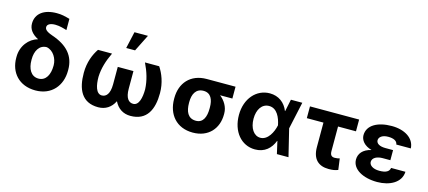

<svg xmlns="http://www.w3.org/2000/svg" viewBox="-59 -1320 4161 1865"><g transform="rotate(15 2021.5 -387.5)"><path d="M328.5 9.9C491.1 9.9 586.3 -106.5 586.3 -257.1V-267C586.3 -403.8 508.2 -495.4 348 -549C283 -571.7 271.3 -593 271.7 -612.2C271.3 -640.3 303.6 -657 352.6 -657C397.4 -657 442.8 -642.4 469.1 -634.2V-747.2C418.7 -760.7 388.8 -769.2 337.7 -769.2C208.5 -769.2 129.3 -709.5 129.6 -609.4C129.3 -550.4 167.6 -507.8 223.7 -478.7L224.8 -475.9C140.3 -454.5 67.8 -368.6 68.2 -258.5V-248.6C67.8 -102.3 163 9.9 328.5 9.9ZM216.6 -265.6V-273.8C216.3 -354 252.1 -424.7 328.5 -424.7C398.4 -411.2 437.9 -336.3 438.2 -273.8V-265.6C437.9 -181.1 404.5 -109 328.5 -109C251.1 -109 216.3 -180.4 216.6 -265.6Z M739.7 -277C739.3 -116.1 793 9.9 959.9 9.9C1032.3 9.9 1089.1 -26.3 1122.2 -94.1C1155.2 -26.3 1212 9.9 1284.4 9.9C1450.6 9.9 1506 -115.4 1506 -277C1506 -382.8 1470.5 -468.8 1430.8 -528.4H1287.6C1328.1 -445.7 1353 -363.6 1356.9 -277C1356.9 -191.1 1337.4 -110.1 1280.2 -110.1C1235.8 -110.1 1201 -145.6 1201.3 -242.2V-418.3H1043.7V-242.2C1043.3 -145.6 1008.2 -110.1 964.8 -110.1C906.2 -110.1 887.8 -193.2 887.8 -277C891 -363.6 916.5 -445 956.7 -528.4H815.3C775.9 -470.5 739.3 -385.3 739.7 -277ZM1164.4 -616.8 1248.6 -785.5H1113.3L1075.3 -616.8Z M1652.7 -258.5C1653.1 -105.8 1745.4 9.9 1911.2 9.9C2070 9.9 2160.2 -98.7 2159.8 -238.6V-248.6C2160.2 -313.2 2123.6 -371.4 2074.9 -409.4H2198.5V-528.4H1909.8C1744.3 -528.4 1653.1 -416.9 1652.7 -269.9ZM1802.6 -269.9C1802.9 -345.2 1831.3 -409.4 1909.8 -409.4C1985.1 -409.4 2009.9 -345.2 2009.9 -269.9V-258.5C2009.9 -175.8 1985.1 -109 1911.2 -109C1829.5 -109 1802.9 -175.8 1802.6 -258.5Z M2536.2 11.4C2634.9 12.1 2695.3 -46.9 2724.8 -124.3H2727.6L2756 0H2872.5L2806.1 -272.7L2865.4 -545.5H2750.7L2725.5 -424.7H2723C2692.5 -502.5 2626.8 -552.6 2538.7 -552.6C2404.8 -552.6 2301.1 -438.6 2301.1 -272.7C2301.1 -105.8 2398.8 10.7 2536.2 11.4ZM2563.2 -432.2C2644.2 -432.2 2679.3 -345.9 2693.5 -274.1L2693.9 -272.7L2693.5 -271.3C2679.3 -202.8 2634.6 -111.5 2558.6 -111.5C2492.5 -111.5 2447.8 -180 2447.8 -273.8C2447.8 -366.1 2491.1 -432.2 2563.2 -432.2Z M2946.4 -530.9V-412.6H3113.6V-166.2C3113.6 -47.6 3174 9.9 3277.7 9.9C3315.7 9.9 3341.6 6.4 3371.8 -5.7L3356.5 -117.5C3340.9 -114 3329.5 -110.4 3307.5 -110.4C3278.8 -110.4 3260.3 -122.5 3260.3 -165.5V-412.6H3440.7V-530.9Z M3511.4 -148.4C3511.7 -51.1 3622.5 9.9 3765.6 9.9C3891 9.9 4002.1 -47.2 4006.4 -157.3H3862.2C3856.9 -120.4 3825.3 -100.9 3757.8 -100.9C3692.1 -100.9 3656.2 -130 3655.5 -163C3656.2 -207.4 3705.3 -228 3758.5 -228H3835.9V-329.5H3758.5C3699.9 -329.5 3665.8 -350.9 3665.5 -383.5C3665.8 -414.8 3697.1 -442.5 3757.5 -442.5C3811.1 -442.5 3848 -425.8 3852.3 -389.9H3998.2C3993.3 -492.2 3893.5 -552.6 3764.9 -552.6C3622.9 -552.6 3521 -496.4 3520.6 -395.6C3521 -345.9 3557.2 -297.6 3633.5 -276.3C3549 -256.4 3511.7 -207.4 3511.4 -148.4Z"/></g></svg>

Font: Inter-Hewn
Style: Bold
Weight: 700
Designer: Rasmus Andersson
Foundry: rsms
Version: Version 3.012;git-f93a4a705